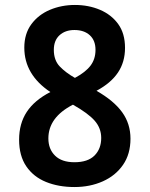

<svg xmlns="http://www.w3.org/2000/svg" viewBox="-20 -744 603 774"><path d="M280 10Q216 10 165.5 -10.5Q115 -31 86 -73.5Q57 -116 57 -181Q57 -246 88 -293Q119 -340 183 -373Q78 -443 78 -552Q78 -608 106.5 -646.5Q135 -685 181.5 -704.5Q228 -724 282 -724Q337 -724 383 -704.5Q429 -685 456.5 -647Q484 -609 484 -551Q484 -494 455.5 -451.5Q427 -409 369 -378Q439 -338 472.5 -291.5Q506 -245 506 -185Q506 -123 476 -79.5Q446 -36 394.5 -13Q343 10 280 10ZM282 -430Q325 -453 345 -479.5Q365 -506 365 -543Q365 -581 342 -602Q319 -623 280 -623Q243 -623 220 -602Q197 -581 197 -543Q197 -501 221 -476Q245 -451 282 -430ZM280 -90Q334 -90 361 -117Q388 -144 388 -188Q388 -227 362 -257Q336 -287 274 -322Q175 -271 175 -186Q175 -143 202 -116.5Q229 -90 280 -90Z"/></svg>

Font: Noto Sans Mono SemiCondensed SemiBold
Style: Regular
Weight: 600
Width: 4
Designer: Monotype Design Team
Foundry: Monotype Imaging Inc.
Version: Version 2.014; ttfautohint (v1.8.4.7-5d5b)